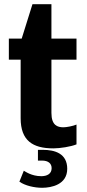

<svg xmlns="http://www.w3.org/2000/svg" viewBox="-20 -694 411 911"><path d="M343 -9V-103C327 -96 296 -90 281 -90C253 -90 224 -99 224 -158V-411H343V-511H224V-674H134L83 -511H22V-411H78V-133C78 -27 135 10 233 10C265 10 316 2 343 -9ZM93 116 72 168C99 187 143 197 180 197C224 197 299 182 299 107C299 34 240 17 183 17H160V68H180C208 68 225 81 225 104C225 131 203 142 176 142C129 142 99 119 93 116Z"/></svg>

Font: Chivo
Style: Bold
Weight: 700
Designer: Hector Gatti
Foundry: Omnibus-Type
Version: Version 1.003;PS 001.003;hotconv 1.0.70;makeotf.lib2.5.58329